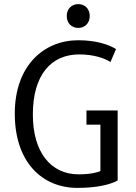

<svg xmlns="http://www.w3.org/2000/svg" viewBox="-20 -901 661 935"><path d="M361 -765C330 -765 305 -787 305 -823C305 -859 330 -881 361 -881C392 -881 417 -859 417 -823C417 -787 392 -765 361 -765ZM553 -22C518 -3 455 14 357 14C188 14 52 -108 52 -348C52 -582 194 -705 361 -705C452 -705 513 -682 545 -662L518 -599C487 -619 433 -636 366 -636C230 -636 140 -538 140 -343C140 -160 227 -52 363 -52C419 -52 454 -61 469 -68V-294H401V-363H553Z"/></svg>

Font: Repo Regular
Style: Regular
Weight: 400
Designer: Stefan Peev
Foundry: Context Ltd
Version: Version 1.502